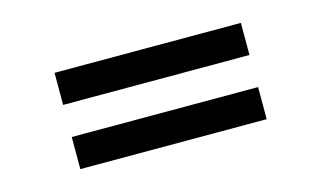

<svg xmlns="http://www.w3.org/2000/svg" viewBox="-42 -558 696 416"><g transform="rotate(-15 306.0 -350.0)"><path d="M97 -458H515V-386H97ZM97 -314H515V-242H97Z"/></g></svg>

Font: Space Mono
Style: Regular
Weight: 400
Monospace: yes
Designer: Colophon Foundry / Benjamin Critton
Foundry: Colophon Foundry
Version: Version 1.000;PS 1.003;hotconv 1.0.81;makeotf.lib2.5.63406